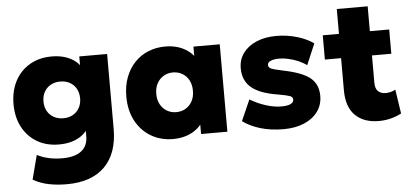

<svg xmlns="http://www.w3.org/2000/svg" viewBox="-56 -783 2424 1127"><g transform="rotate(-5 1156.0 -219.0)"><path d="M294.5 225Q237.5 225 187.5 214.8Q137.5 204.5 96.5 180.5L133.5 38.5Q167.5 55.5 204 63.2Q240.5 71 280.5 71Q355.5 71 394 41Q432.5 11 432.5 -46V-159.5L455.5 -120.5Q438.5 -69.5 389.5 -40.5Q340.5 -11.5 269.5 -11.5Q195.5 -11.5 140.2 -44.2Q85 -77 54.2 -135.2Q23.5 -193.5 23.5 -270.5Q23.5 -328.5 41 -376Q58.5 -423.5 91.2 -458Q124 -492.5 169 -511.2Q214 -530 269.5 -530Q340.5 -530 389.5 -501.2Q438.5 -472.5 455.5 -421L432.5 -382V-516H596.5V-75Q596.5 69.5 518.8 147.2Q441 225 294.5 225ZM308 -162.5Q339.5 -162.5 364 -176Q388.5 -189.5 402.2 -214Q416 -238.5 416 -270.5Q416 -303 402.2 -327.5Q388.5 -352 364 -365.5Q339.5 -379 308 -379Q276.5 -379 252 -365.5Q227.5 -352 213.8 -327.5Q200 -303 200 -270.5Q200 -238.5 213.8 -214Q227.5 -189.5 252 -176Q276.5 -162.5 308 -162.5Z M939 15Q867 15 810 -18.5Q753 -52 720 -113.2Q687 -174.5 687 -257.5Q687 -320 706 -370.2Q725 -420.5 759 -456.2Q793 -492 839.2 -511Q885.5 -530 939 -530Q1009 -530 1059.5 -499.2Q1110 -468.5 1130 -416.5L1105 -377.5V-515H1260V0H1105V-137.5L1130 -98.5Q1110 -46.5 1059.5 -15.8Q1009 15 939 15ZM971.5 -140.5Q1002 -140.5 1026.5 -154.8Q1051 -169 1065.2 -195.2Q1079.5 -221.5 1079.5 -257.5Q1079.5 -293.5 1065.2 -319.8Q1051 -346 1026.5 -360.2Q1002 -374.5 971.5 -374.5Q941.5 -374.5 917 -360.2Q892.5 -346 878 -319.8Q863.5 -293.5 863.5 -257.5Q863.5 -221.5 878 -195.2Q892.5 -169 917 -154.8Q941.5 -140.5 971.5 -140.5Z M1590.5 14Q1516.5 14 1456 -3.8Q1395.5 -21.5 1350.5 -54L1405 -177.5Q1449 -151 1497.8 -135.5Q1546.5 -120 1589 -120Q1624.5 -120 1643 -128.8Q1661.5 -137.5 1661.5 -154.5Q1661.5 -169.5 1644.5 -176Q1627.5 -182.5 1576 -191.5Q1469.5 -208 1420 -249.5Q1370.5 -291 1370.5 -364Q1370.5 -415.5 1399.2 -454Q1428 -492.5 1478.2 -513.8Q1528.5 -535 1594 -535Q1658 -535 1715.5 -518Q1773 -501 1813.5 -472L1761 -348.5Q1739.5 -364 1712.2 -375.8Q1685 -387.5 1655.8 -394.2Q1626.5 -401 1600 -401Q1569 -401 1550.2 -392.8Q1531.5 -384.5 1531.5 -369.5Q1531.5 -354.5 1547.2 -347.5Q1563 -340.5 1614.5 -329.5Q1727.5 -307 1774.5 -269Q1821.5 -231 1821.5 -162Q1821.5 -109 1792.2 -69.2Q1763 -29.5 1711 -7.8Q1659 14 1590.5 14Z M2152 15Q2063 15 2012.8 -34.8Q1962.5 -84.5 1962.5 -182.5V-661.5H2144.5V-515H2258.5V-372H2144.5V-212Q2144.5 -175 2162 -160Q2179.5 -145 2205 -145Q2220 -145 2235.2 -148.8Q2250.5 -152.5 2263.5 -160L2285 -18Q2261.5 -4.5 2226.5 5.2Q2191.5 15 2152 15ZM1867 -372V-515H1978V-372Z"/></g></svg>

Font: Geologica Thin Cursive ExtraBold
Style: Regular
Weight: 800
Version: Version 1.010;gftools[0.9.28]